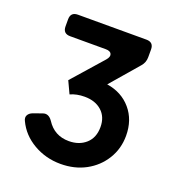

<svg xmlns="http://www.w3.org/2000/svg" viewBox="-103 -829 636 696"><g transform="rotate(20 214.5 -481.0)"><path d="M206 -216Q149 -216 101.5 -243.5Q54 -271 32 -318Q26 -330 31 -339.5Q36 -349 49 -354L83 -366Q104 -374 120 -351Q150 -304 206 -304Q246 -304 271.5 -327Q297 -350 297 -391Q297 -430 272 -452.5Q247 -475 206 -475Q175 -475 151 -464L129 -511L233 -629Q245 -643 240.5 -653Q236 -663 218 -663H81Q53 -663 53 -691V-718Q53 -746 81 -746H345Q373 -746 373 -718V-688Q373 -668 360 -653L267 -545Q325 -536 360 -495Q395 -454 395 -393Q395 -343 370 -302.5Q345 -262 302.5 -239Q260 -216 206 -216Z"/></g></svg>

Font: Pitagon Sans Text SemiBold
Style: Regular
Weight: 600
Designer: Travis Tran
Foundry: Pitagon
Version: Version 1.001; ttfautohint (v1.8.4.7-5d5b);gftools[0.9.26]